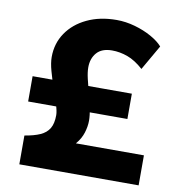

<svg xmlns="http://www.w3.org/2000/svg" viewBox="-80 -789 809 863"><g transform="rotate(10 324.0 -357.5)"><path d="M65 0V-131.5Q108 -138.5 135.5 -150.8Q163 -163 176.5 -185.5Q190 -208 190 -246.5Q190 -264 180 -295.5Q170 -327 157.2 -364.2Q144.5 -401.5 134.5 -437.5Q124.5 -473.5 124.5 -500.5Q124.5 -562.5 157.5 -611Q190.5 -659.5 249 -687.2Q307.5 -715 384 -715Q425.5 -715 467.8 -703Q510 -691 544.2 -671.8Q578.5 -652.5 596.5 -631.5L531 -517.5Q493.5 -551 458 -563.8Q422.5 -576.5 387.5 -576.5Q340.5 -576.5 317.5 -550.2Q294.5 -524 294.5 -483Q294.5 -461 301.5 -431.2Q308.5 -401.5 317.2 -368.2Q326 -335 332.8 -303.5Q339.5 -272 339.5 -247.5Q339.5 -221.5 330.5 -192.2Q321.5 -163 299 -137H609.5V0ZM55 -285V-400.5H508V-285Z"/></g></svg>

Font: Geologica Roman ExtraBold
Style: Regular
Weight: 800
Designer: Sindre Bremnes, Frode Helland
Foundry: Monokrom Skriftforlag AS
Version: Version 1.010;gftools[0.9.28]